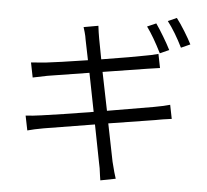

<svg xmlns="http://www.w3.org/2000/svg" viewBox="-59 -913 1119 1036"><g transform="rotate(5 500.0 -394.5)"><path d="M831 -673 782 -651Q739 -737 701 -789L749 -810Q768 -783 792 -743Q816 -703 831 -673ZM942 -713 893 -691Q853 -772 810 -828L857 -849Q878 -822 903 -781.5Q928 -741 942 -713ZM176 -262Q272 -275 454 -305L413 -513L188 -477Q163 -472 110 -461L94 -541L176 -548Q231 -554 399 -580L377 -688Q374 -709 368 -729.5Q362 -750 360 -756L439 -770Q443 -735 449 -702L470 -591Q644 -619 707 -632Q733 -636 775 -647L790 -572L722 -562L483 -524L525 -317L776 -360Q832 -370 862 -379L877 -304Q872 -304 828 -297Q821 -296 811 -294Q801 -292 789 -290L538 -250L579 -46Q595 19 604 44L522 60Q520 44 518 34Q513 -10 507 -33L467 -238L193 -193Q142 -184 106 -174L90 -253Q128 -255 176 -262Z"/></g></svg>

Font: Sinter Normal
Style: Regular
Weight: 350
Foundry: Adobe & rsms
Version: Version 1.000